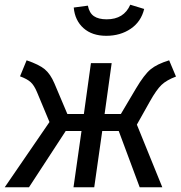

<svg xmlns="http://www.w3.org/2000/svg" viewBox="-36 -795 767 815"><path d="M711 -470Q671 -455 649.5 -434.5Q628 -414 600 -364L545 -266L653 0H557L468 -239H398L364 0H276L310 -239H243L87 0H-16L174 -277L121 -404Q109 -433 94 -446.5Q79 -460 49 -471L77 -539Q130 -521 154 -501Q178 -481 195 -441L250 -311H320L350 -527H438L408 -311H477L541 -419Q576 -478 603 -500.5Q630 -523 682 -539ZM277 -763 337 -771Q343 -740 362.5 -726.5Q382 -713 417 -713Q490 -713 517 -775L576 -757Q563 -703 519 -673Q475 -643 415 -643Q355 -643 318.5 -675.5Q282 -708 277 -763Z"/></svg>

Font: FiraGO
Style: Italic
Weight: 400
Italic angle: -8°
Designer: bBox Type GmbH
Foundry: bBox Type GmbH
Version: Version 1.001